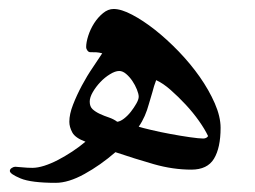

<svg xmlns="http://www.w3.org/2000/svg" viewBox="-20 -421 556 419"><path d="M461.4 -142.1Q461.4 -98.6 447 -74.7Q432.6 -50.8 397.5 -50.8Q357.4 -50.8 315.7 -62.7Q273.9 -74.7 231.9 -88.9Q199.2 -60.5 164.3 -41.3Q129.4 -22 101.6 -22Q47.9 -22 24.7 -31.7Q1.5 -41.5 1.5 -47.9Q1.5 -51.8 5.6 -54.4Q9.8 -57.1 13.2 -57.1Q16.1 -57.1 28.1 -55.9Q40 -54.7 50.8 -54.7Q62 -54.7 76.7 -59.3Q91.3 -64 106.7 -72Q122.1 -80.1 137.7 -90.3Q153.3 -100.6 166.5 -111.8Q144 -120.1 137.7 -132.1Q131.3 -144 131.3 -155.3Q131.3 -171.9 139.4 -192.6Q147.5 -213.4 158.7 -234.4Q169.9 -255.4 182.6 -273.9L203.1 -304.7Q195.8 -306.6 189.9 -306.9Q184.1 -307.1 177.2 -307.1Q173.3 -307.1 170.7 -310.8Q168 -314.5 168 -317.9Q168 -328.6 172.6 -343Q177.2 -357.4 185.5 -370.4Q193.8 -383.3 204.8 -392.3Q215.8 -401.4 228 -401.4Q244.6 -401.4 268.3 -388.9Q292 -376.5 318.1 -356Q344.2 -335.4 369.9 -308.8Q395.5 -282.2 415.8 -253.4Q436 -224.6 448.7 -195.6Q461.4 -166.5 461.4 -142.1ZM434.1 -124Q427.2 -138.7 414.3 -157Q401.4 -175.3 385.3 -192.6Q369.1 -210 352.5 -224.6Q335.9 -239.3 320.8 -246.1Q315.9 -233.4 312.5 -219.7L304.7 -193.4Q301.3 -180.7 295.9 -168.2Q290.5 -155.8 282.7 -144.5Q290 -142.1 309.6 -137.5Q329.1 -132.8 351.6 -128.7Q374 -124.5 394.3 -121.6Q414.6 -118.7 423.3 -118.7Q430.7 -118.7 434.1 -124ZM282.7 -210Q282.7 -215.8 278.8 -225.6Q274.9 -235.4 268.8 -244.4Q262.7 -253.4 255.1 -259.8Q247.6 -266.1 240.2 -266.1Q231.4 -266.1 220 -259Q208.5 -252 199 -241.9Q189.5 -231.9 182.6 -220.2Q175.8 -208.5 175.8 -199.2Q175.8 -188.5 182.1 -182.6Q188.5 -176.8 198 -172.4Q207.5 -168 217.8 -164.6Q228 -161.1 235.8 -155.3Q242.2 -155.8 250.5 -162.1Q258.8 -168.5 265.6 -177.2Q272.5 -186 277.6 -195.1Q282.7 -204.1 282.7 -210Z"/></svg>

Font: Simplified Naskh
Style: Regular
Weight: 400
Designer: SIL International
Foundry: Arabeyes
Version: 1.02_alpha